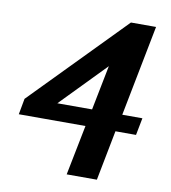

<svg xmlns="http://www.w3.org/2000/svg" viewBox="-81 -757 759 853"><g transform="rotate(10 299.0 -330.0)"><path d="M181.2 -276.9H337.9L377.9 -479ZM549.8 -199.2H457L413.1 26.9H276.9L321.8 -199.2H21L34.2 -271L440.9 -687H554.2L474.1 -276.9H564.9Z"/></g></svg>

Font: Charis SIL Viet
Style: Bold Italic
Weight: 700
Italic angle: -11°
Foundry: SIL International
Version: Version 5.000